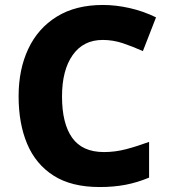

<svg xmlns="http://www.w3.org/2000/svg" viewBox="-20 -744 683 774"><path d="M394 -583Q316 -583 273 -522Q230 -461 230 -355Q230 -246 271 -188.5Q312 -131 399 -131Q444 -131 488 -142.5Q532 -154 581 -172V-28Q533 -8 485.5 1Q438 10 382 10Q268 10 196 -36Q124 -82 89.5 -164Q55 -246 55 -356Q55 -464 94 -547Q133 -630 209 -677Q285 -724 395 -724Q447 -724 502.5 -711.5Q558 -699 609 -674L556 -538Q516 -556 476 -569.5Q436 -583 394 -583Z"/></svg>

Font: Noto Sans Bengali ExtraBold
Style: Regular
Weight: 800
Designer: Jelle Bosma - Monotype Design Team
Foundry: Monotype Imaging Inc.
Version: Version 2.003; ttfautohint (v1.8.4.7-5d5b)